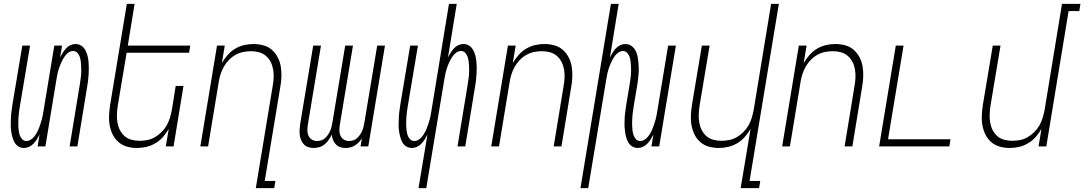

<svg xmlns="http://www.w3.org/2000/svg" viewBox="-20 -755 5591 990"><path d="M104 8Q87 8 74 -0.5Q61 -9 54 -22.5Q47 -36 43 -51.5Q39 -67 37 -83.5Q35 -100 35.5 -116Q36 -132 36.5 -149Q37 -166 39.5 -182.5Q42 -199 44 -215L95 -520H135L83 -210Q81 -197 79 -184Q77 -171 76 -158Q75 -145 74.5 -132Q74 -119 74.5 -106.5Q75 -94 76.5 -81.5Q78 -69 82 -57.5Q86 -46 94.5 -37Q103 -28 116 -28Q128 -28 139 -35Q150 -42 157.5 -52Q165 -62 171 -73Q177 -84 181 -95Q185 -106 189 -117.5Q193 -129 196 -140.5Q199 -152 201 -163.5Q203 -175 205 -187L260 -520H300L290 -459Q296 -471 303.5 -483Q311 -495 320.5 -505.5Q330 -516 343 -522Q356 -528 369 -528Q386 -528 399 -519.5Q412 -511 419.5 -497.5Q427 -484 431 -468.5Q435 -453 436.5 -436.5Q438 -420 438 -404Q438 -388 437 -371Q436 -354 434 -337.5Q432 -321 429 -305L379 0H339L390 -310Q392 -323 394 -336Q396 -349 397.5 -362Q399 -375 399 -388Q399 -401 398.5 -413.5Q398 -426 396.5 -438.5Q395 -451 391 -462.5Q387 -474 378.5 -483Q370 -492 357 -492Q345 -492 334.5 -485Q324 -478 316.5 -468Q309 -458 303 -447Q297 -436 292.5 -425Q288 -414 284 -402.5Q280 -391 277.5 -379.5Q275 -368 273 -356.5Q271 -345 269 -333L214 0H174L184 -61Q178 -49 170.5 -37Q163 -25 153 -14.5Q143 -4 130 2Q117 8 104 8Z M686 8Q659 8 634.5 1Q610 -6 591 -22.5Q572 -39 561 -61.5Q550 -84 545.5 -109.5Q541 -135 542.5 -162Q544 -189 548 -215L634 -735H674L639 -520H961L955 -483H633L587 -209Q584 -188 583 -166.5Q582 -145 585.5 -124Q589 -103 598 -85Q607 -67 622 -53.5Q637 -40 657.5 -34.5Q678 -29 700 -29Q720 -29 740 -33Q760 -37 778.5 -47.5Q797 -58 813 -74Q829 -90 839.5 -108.5Q850 -127 856 -147Q862 -167 866 -187L886 -312H926L875 0H835L850 -90Q837 -68 820 -48.5Q803 -29 780.5 -16Q758 -3 734 2.5Q710 8 686 8Z M1299 215 1386 -311Q1390 -332 1391 -353.5Q1392 -375 1388.5 -396Q1385 -417 1376 -435Q1367 -453 1351.5 -466.5Q1336 -480 1316 -485.5Q1296 -491 1274 -491Q1254 -491 1234 -487Q1214 -483 1195 -472.5Q1176 -462 1160.5 -446Q1145 -430 1134.5 -411.5Q1124 -393 1117.5 -373Q1111 -353 1108 -333L1053 0H1013L1099 -520H1139L1124 -430Q1137 -452 1154 -471.5Q1171 -491 1193 -504Q1215 -517 1239 -522.5Q1263 -528 1287 -528Q1314 -528 1339 -521Q1364 -514 1382.5 -497.5Q1401 -481 1412.5 -458.5Q1424 -436 1428 -410.5Q1432 -385 1431 -358Q1430 -331 1425 -305L1345 178H1400L1394 215Z M1762 8Q1747 8 1734 3.5Q1721 -1 1711.5 -11Q1702 -21 1697 -34Q1692 -47 1691 -61Q1684 -47 1675 -34Q1666 -21 1654 -11Q1642 -1 1627 3.5Q1612 8 1597 8Q1583 8 1569.5 3.5Q1556 -1 1547 -10.5Q1538 -20 1532.5 -33Q1527 -46 1525.5 -60Q1524 -74 1525 -88.5Q1526 -103 1528 -117L1595 -520H1635L1567 -110Q1565 -96 1565 -81.5Q1565 -67 1571 -54.5Q1577 -42 1588.5 -35Q1600 -28 1615 -28Q1626 -28 1637 -31.5Q1648 -35 1656.5 -43Q1665 -51 1671.5 -60.5Q1678 -70 1682.5 -80.5Q1687 -91 1689.5 -102Q1692 -113 1694 -124L1760 -520H1800L1732 -110Q1730 -96 1730 -81.5Q1730 -67 1736 -54.5Q1742 -42 1753.5 -35Q1765 -28 1780 -28Q1791 -28 1802 -31.5Q1813 -35 1821.5 -43Q1830 -51 1836.5 -60.5Q1843 -70 1847.5 -80.5Q1852 -91 1854.5 -102Q1857 -113 1859 -124L1925 -520H1965L1879 0H1839L1846 -42Q1839 -31 1830 -21.5Q1821 -12 1810 -5Q1799 2 1786.5 5Q1774 8 1762 8Z M2138 215 2184 -61Q2178 -49 2170.5 -37Q2163 -25 2153 -14.5Q2143 -4 2130 2Q2117 8 2104 8Q2087 8 2074 -0.5Q2061 -9 2054 -22.5Q2047 -36 2043 -51.5Q2039 -67 2037 -83.5Q2035 -100 2035.5 -116Q2036 -132 2036.5 -149Q2037 -166 2039.5 -182.5Q2042 -199 2044 -215L2095 -520H2135L2083 -210Q2081 -197 2079 -184Q2077 -171 2076 -158Q2075 -145 2074.5 -132Q2074 -119 2074.5 -106.5Q2075 -94 2076.5 -81.5Q2078 -69 2082 -57.5Q2086 -46 2094.5 -37Q2103 -28 2116 -28Q2128 -28 2139 -35Q2150 -42 2157.5 -52Q2165 -62 2171 -73Q2177 -84 2181 -95Q2185 -106 2189 -117.5Q2193 -129 2196 -140.5Q2199 -152 2201 -163.5Q2203 -175 2205 -187L2295 -735H2335L2290 -459Q2296 -471 2303.5 -483Q2311 -495 2320.5 -505.5Q2330 -516 2343 -522Q2356 -528 2369 -528Q2386 -528 2399 -519.5Q2412 -511 2419.5 -497.5Q2427 -484 2431 -468.5Q2435 -453 2436.5 -436.5Q2438 -420 2438 -404Q2438 -388 2437 -371Q2436 -354 2434 -337.5Q2432 -321 2429 -305L2379 0H2339L2390 -310Q2392 -323 2394 -336Q2396 -349 2397.5 -362Q2399 -375 2399 -388Q2399 -401 2398.5 -413.5Q2398 -426 2396.5 -438.5Q2395 -451 2391 -462.5Q2387 -474 2378.5 -483Q2370 -492 2357 -492Q2345 -492 2334.5 -485Q2324 -478 2316.5 -468Q2309 -458 2303 -447Q2297 -436 2292.5 -425Q2288 -414 2284 -402.5Q2280 -391 2277.5 -379.5Q2275 -368 2273 -356.5Q2271 -345 2269 -333L2178 215Z M2513 0 2599 -520H2639L2624 -430Q2637 -452 2654 -471.5Q2671 -491 2693 -504Q2715 -517 2739 -522.5Q2763 -528 2787 -528Q2814 -528 2839 -521Q2864 -514 2882.5 -497.5Q2901 -481 2912.5 -458.5Q2924 -436 2928 -410.5Q2932 -385 2931 -358Q2930 -331 2925 -305L2875 0H2835L2886 -311Q2890 -332 2891 -353.5Q2892 -375 2888.5 -396Q2885 -417 2876 -435Q2867 -453 2851.5 -466.5Q2836 -480 2816 -485.5Q2796 -491 2774 -491Q2754 -491 2734 -487Q2714 -483 2695 -472.5Q2676 -462 2660.5 -446Q2645 -430 2634.5 -411.5Q2624 -393 2617.5 -373Q2611 -353 2608 -333L2553 0Z M2973 215 3130 -735H3170L3125 -459Q3131 -471 3138.5 -483Q3146 -495 3155.5 -505.5Q3165 -516 3178 -522Q3191 -528 3204 -528Q3221 -528 3234 -519.5Q3247 -511 3255 -497.5Q3263 -484 3266.5 -468.5Q3270 -453 3271.5 -436.5Q3273 -420 3273.5 -404Q3274 -388 3272.5 -371Q3271 -354 3269 -337.5Q3267 -321 3264 -305L3248 -210Q3246 -197 3244 -184Q3242 -171 3241 -158Q3240 -145 3239.5 -132Q3239 -119 3239.5 -106.5Q3240 -94 3241.5 -81.5Q3243 -69 3247 -57.5Q3251 -46 3259.5 -37Q3268 -28 3281 -28Q3293 -28 3304 -35Q3315 -42 3322.5 -52Q3330 -62 3336 -73Q3342 -84 3346 -95Q3350 -106 3354 -117.5Q3358 -129 3361 -140.5Q3364 -152 3366 -163.5Q3368 -175 3370 -187L3425 -520H3465L3379 0H3339L3349 -61Q3343 -49 3335.5 -37Q3328 -25 3318 -14.5Q3308 -4 3295 2Q3282 8 3269 8Q3252 8 3239 -0.5Q3226 -9 3218.5 -22.5Q3211 -36 3207.5 -51.5Q3204 -67 3202 -83.5Q3200 -100 3200 -116Q3200 -132 3201 -149Q3202 -166 3204.5 -182.5Q3207 -199 3209 -215L3225 -310Q3227 -323 3229 -336Q3231 -349 3232.5 -362Q3234 -375 3234 -388Q3234 -401 3233.5 -413.5Q3233 -426 3231.5 -438.5Q3230 -451 3226 -462.5Q3222 -474 3213.5 -483Q3205 -492 3192 -492Q3180 -492 3169.5 -485Q3159 -478 3151.5 -468Q3144 -458 3138 -447Q3132 -436 3127.5 -425Q3123 -414 3119 -402.5Q3115 -391 3112.5 -379.5Q3110 -368 3108 -356.5Q3106 -345 3104 -333L3013 215Z M3799 215 3850 -90Q3837 -68 3820 -48.5Q3803 -29 3780.5 -16Q3758 -3 3734 2.5Q3710 8 3686 8Q3659 8 3634.5 1Q3610 -6 3591 -22.5Q3572 -39 3561 -61.5Q3550 -84 3545.5 -109.5Q3541 -135 3542.5 -162Q3544 -189 3548 -215L3599 -520H3639L3587 -209Q3584 -188 3583 -166.5Q3582 -145 3585.5 -124Q3589 -103 3598 -85Q3607 -67 3622 -53.5Q3637 -40 3657.5 -34.5Q3678 -29 3700 -29Q3720 -29 3740 -33Q3760 -37 3778.5 -47.5Q3797 -58 3813 -74Q3829 -90 3839.5 -108.5Q3850 -127 3856 -147Q3862 -167 3866 -187L3956 -735H3996L3845 178H3900L3894 215Z M4013 0 4099 -520H4139L4124 -430Q4137 -452 4154 -471.5Q4171 -491 4193 -504Q4215 -517 4239 -522.5Q4263 -528 4287 -528Q4314 -528 4339 -521Q4364 -514 4382.5 -497.5Q4401 -481 4412.5 -458.5Q4424 -436 4428 -410.5Q4432 -385 4431 -358Q4430 -331 4425 -305L4375 0H4335L4386 -311Q4390 -332 4391 -353.5Q4392 -375 4388.5 -396Q4385 -417 4376 -435Q4367 -453 4351.5 -466.5Q4336 -480 4316 -485.5Q4296 -491 4274 -491Q4254 -491 4234 -487Q4214 -483 4195 -472.5Q4176 -462 4160.5 -446Q4145 -430 4134.5 -411.5Q4124 -393 4117.5 -373Q4111 -353 4108 -333L4053 0Z M4513 0 4599 -520H4639L4559 -37H4881L4875 0Z M5186 8Q5159 8 5134.5 1Q5110 -6 5091 -22.5Q5072 -39 5061 -61.5Q5050 -84 5045.5 -109.5Q5041 -135 5042.5 -162Q5044 -189 5048 -215L5099 -520H5139L5087 -209Q5084 -188 5083 -166.5Q5082 -145 5085.5 -124Q5089 -103 5098 -85Q5107 -67 5122 -53.5Q5137 -40 5157.5 -34.5Q5178 -29 5200 -29Q5220 -29 5240 -33Q5260 -37 5278.5 -47.5Q5297 -58 5313 -74Q5329 -90 5339.5 -108.5Q5350 -127 5356 -147Q5362 -167 5366 -187L5456 -735H5551L5545 -698H5490L5375 0H5335L5350 -90Q5337 -68 5320 -48.5Q5303 -29 5280.5 -16Q5258 -3 5234 2.5Q5210 8 5186 8Z"/></svg>

Font: Iosevka Term Curly XLt Obl
Style: Regular
Weight: 200
Italic angle: -9°
Designer: Belleve Invis
Foundry: Belleve Invis
Version: Version 32.3.0